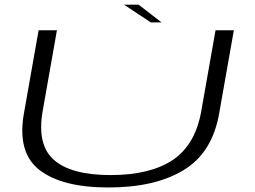

<svg xmlns="http://www.w3.org/2000/svg" viewBox="-20 -805 1100 828"><path d="M448 3.5Q248 3.5 150.8 -71.5Q53.5 -146.5 83 -315L146.5 -674.5H225.5L164 -326Q138.5 -180.5 212.8 -115.2Q287 -50 457 -50Q627.5 -50 725 -115.2Q822.5 -180.5 848 -326L909.5 -674.5H988.5L925 -315Q895.5 -146.5 772 -71.5Q648.5 3.5 448 3.5ZM630 -708.5 514.5 -785H577.5L676.5 -708.5Z"/></svg>

Font: Anybody UltraExpanded Light
Style: Italic
Weight: 300
Width: 9
Italic angle: -10°
Designer: Tyler Finck
Foundry: Etcetera Type Company
Version: Version 1.010; ttfautohint (v1.8.3) -l 8 -r 50 -G 200 -x 14 